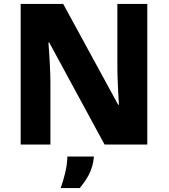

<svg xmlns="http://www.w3.org/2000/svg" viewBox="-20 -734 858 975"><path d="M85 0H236V-316C236 -357 233 -425 226 -518H230L511 0H728V-714H576V-396C576 -359 578 -294 584 -202H580L301 -714H85ZM288 221H385C418 180 451 135 457 61H322C322 114 303 180 288 221Z"/></svg>

Font: Kathrein 85 Heavy
Style: Regular
Weight: 900
Designer: Lazydogs Typefoundry, based on Open Sans by Ascender Corporation
Foundry: Lazydogs Typefoundry
Version: Version 1.003;PS 001.003;hotconv 1.0.88;makeotf.lib2.5.64775